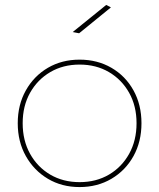

<svg xmlns="http://www.w3.org/2000/svg" viewBox="-20 -759 646 779"><path d="M303 -517Q375 -517 432 -484Q489 -451 521.5 -392.5Q554 -334 554 -259Q554 -184 521.5 -125.5Q489 -67 432 -33.5Q375 0 303 0Q231 0 174.5 -33.5Q118 -67 85 -125.5Q52 -184 52 -259Q52 -334 85 -392.5Q118 -451 174.5 -484Q231 -517 303 -517ZM303 -497Q236 -497 184 -466.5Q132 -436 102 -382.5Q72 -329 72 -259Q72 -189 102 -135Q132 -81 184 -50.5Q236 -20 303 -20Q370 -20 422 -50.5Q474 -81 504 -135Q534 -189 534 -259Q534 -329 504 -382.5Q474 -436 422 -466.5Q370 -497 303 -497ZM411 -739 430 -729 301 -624 275 -629Z"/></svg>

Font: Alexandria Thin
Style: Regular
Weight: 250
Designer: Mohamed Gaber
Foundry: Kief Type Foundry
Version: Version 5.100